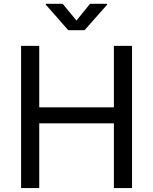

<svg xmlns="http://www.w3.org/2000/svg" viewBox="-20 -962 783 982"><path d="M87.9 0V-727.5H180.7V-413.1H562.5V-727.5H655.3V0H562.5V-331.1H180.7V0ZM300.8 -942.4 371.1 -856.9 440.4 -942.4H527.8V-938L412.6 -807.6H329.1L214.4 -938V-942.4Z"/></svg>

Font: Inter
Style: Regular
Weight: 400
Designer: Rasmus Andersson
Foundry: rsms
Version: Version 4.001;git-9221beed3